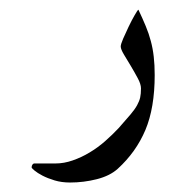

<svg xmlns="http://www.w3.org/2000/svg" viewBox="-20 -222 396 403"><path d="M304.7 -64.5Q304.7 4.4 285.2 50.8Q265.6 97.2 227.1 132.3Q210.9 147 183.3 154.1Q155.8 161.1 127 161.1Q109.4 161.1 94.7 156.7Q80.1 152.3 69.3 146.7Q58.6 141.1 52.5 136Q46.4 130.9 46.4 129.4Q46.4 126 48.1 123.5Q49.8 121.1 51.8 121.1H96.7Q114.3 121.1 132.6 114.7Q150.9 108.4 168 98.1Q185.1 87.9 200.4 74.5Q215.8 61 229 46.9Q244.6 29.3 253.9 18.3Q263.2 7.3 267.8 -1.2Q272.5 -9.8 274.2 -17.3Q275.9 -24.9 275.9 -36.6Q275.9 -45.4 269 -58.1Q262.2 -70.8 254.6 -83.5Q247.1 -96.2 240.2 -107.4Q233.4 -118.7 233.4 -124.5Q233.4 -128.9 238.5 -140.9Q243.7 -152.8 250 -166Q256.3 -179.2 262.5 -189.9Q268.6 -200.7 270.5 -201.7Q279.3 -183.1 285.9 -167.2Q292.5 -151.4 296.6 -135.7Q300.8 -120.1 302.7 -103Q304.7 -85.9 304.7 -64.5Z"/></svg>

Font: Accordance
Style: Italic
Weight: 400
Italic angle: -11°
Version: Version 1.2 (build January 31, 2020) Miklal Software Solutio